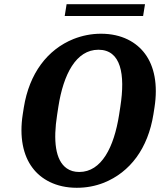

<svg xmlns="http://www.w3.org/2000/svg" viewBox="-20 -881 759 911"><path d="M88 -339C71 -231 90 -143 134 -85C174 -31 245 10 344 10C390 10 432 2 473 -14C597 -64 682 -176 708 -339L713 -371C730 -480 712 -567 668 -626C628 -680 559 -721 459 -721C413 -721 370 -712 329 -696C205 -646 119 -533 93 -371ZM287 -805H659L668 -861H296ZM251 -336 257 -375C281 -529 341 -645 447 -645C554 -645 575 -529 551 -375L545 -336C521 -183 462 -65 356 -65C332 -65 313 -71 297 -82C242 -120 232 -215 251 -336Z"/></svg>

Font: Aerodynamic
Style: BdObl
Weight: 500
Designer: Google
Version: Version 2.000980; 2014